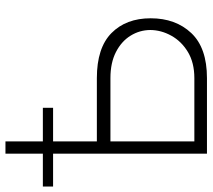

<svg xmlns="http://www.w3.org/2000/svg" viewBox="-72 -710 767 693"><g transform="rotate(-90 311.5 -363.5)"><path d="M147.7 -397.4H376.1Q485.4 -397.4 538.7 -344.6Q592 -291.9 592 -203.1Q592 -113.3 538.7 -56.6Q485.4 0 376.1 0H103.3V-727.3H147.7ZM147.7 -348.4V-45.5H376.1Q431.5 -45.5 470.2 -68.7Q508.9 -92 529.1 -128.6Q549.4 -165.1 549.7 -204.5Q549.4 -243.3 529.1 -275.9Q508.9 -308.6 470.2 -328.5Q431.5 -348.4 376.1 -348.4ZM-15.3 -555.4V-592.3H268.8V-555.4Z"/></g></svg>

Font: Inter Extra Light BETA
Style: Regular
Weight: 200
Designer: Rasmus Andersson
Foundry: rsms
Version: Version 3.011;git-f93a4a705